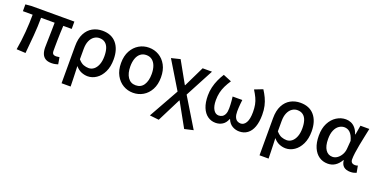

<svg xmlns="http://www.w3.org/2000/svg" viewBox="-23 -1333 4528 2314"><g transform="rotate(20 2240.5 -175.5)"><path d="M558 14Q510 14 480.5 -4.5Q451 -23 437.5 -57.5Q424 -92 424 -140Q424 -159 425 -194.5Q426 -230 427 -275.5Q428 -321 429 -368.5Q430 -416 430 -457H256Q256 -347 246 -227Q236 -107 225 6L109 0Q129 -115 138.5 -234Q148 -353 148 -457H23V-544L103 -551H649V-457H541Q538 -414 536.5 -364.5Q535 -315 534 -269Q533 -223 533 -187Q533 -151 533 -134Q533 -105 546 -93.5Q559 -82 584 -82Q597 -82 627 -87L642 0Q627 5 606 9.5Q585 14 558 14Z M758 200V-276Q758 -374 791.5 -438Q825 -502 881.5 -533Q938 -564 1007 -564Q1124 -564 1187 -489Q1250 -414 1250 -284Q1250 -190 1217.5 -123Q1185 -56 1133 -21Q1081 14 1023 14Q982 14 941.5 -2.5Q901 -19 866 -60Q868 -12 869.5 29.5Q871 71 872 112.5Q873 154 874 200ZM1001 -83Q1037 -83 1066.5 -106Q1096 -129 1114 -173.5Q1132 -218 1132 -282Q1132 -340 1118.5 -381.5Q1105 -423 1076 -445.5Q1047 -468 1002 -468Q966 -468 935 -446.5Q904 -425 885.5 -383Q867 -341 867 -279V-147Q902 -107 935 -95Q968 -83 1001 -83Z M1604 14Q1535 14 1477 -20Q1419 -54 1383.5 -119Q1348 -184 1348 -275Q1348 -367 1383.5 -431.5Q1419 -496 1477 -530Q1535 -564 1604 -564Q1674 -564 1732 -530Q1790 -496 1825 -431.5Q1860 -367 1860 -275Q1860 -184 1825 -119Q1790 -54 1732 -20Q1674 14 1604 14ZM1604 -82Q1671 -82 1706 -134.5Q1741 -187 1741 -275Q1741 -333 1725.5 -376.5Q1710 -420 1679.5 -444.5Q1649 -469 1604 -469Q1560 -469 1529 -444.5Q1498 -420 1482.5 -376.5Q1467 -333 1467 -275Q1467 -187 1502.5 -134.5Q1538 -82 1604 -82Z M2009 213 1891 200 2106 -184 1893 -536 2007 -564 2162 -287H2166L2294 -551H2414L2221 -187L2448 187L2335 213L2166 -91H2162Z M2663 14Q2606 14 2561 -18Q2516 -50 2490.5 -112Q2465 -174 2465 -266Q2465 -320 2477.5 -372.5Q2490 -425 2512 -473.5Q2534 -522 2561 -564L2668 -520Q2638 -475 2617 -432Q2596 -389 2585.5 -343.5Q2575 -298 2575 -245Q2575 -168 2601 -125Q2627 -82 2669 -82Q2695 -82 2715.5 -94.5Q2736 -107 2748 -134.5Q2760 -162 2760 -207Q2760 -231 2759 -253Q2758 -275 2756 -300Q2754 -325 2750 -355H2874Q2870 -325 2868 -300Q2866 -275 2864.5 -253Q2863 -231 2863 -207Q2863 -160 2875 -132.5Q2887 -105 2907 -93.5Q2927 -82 2951 -82Q2992 -82 3018.5 -126.5Q3045 -171 3045 -263Q3045 -315 3037 -356.5Q3029 -398 3010.5 -437.5Q2992 -477 2963 -523L3068 -564Q3096 -521 3117 -476.5Q3138 -432 3149.5 -381.5Q3161 -331 3161 -269Q3161 -177 3138 -114Q3115 -51 3071 -18.5Q3027 14 2967 14Q2919 14 2877.5 -10Q2836 -34 2814 -88H2810Q2789 -34 2750 -10Q2711 14 2663 14Z M3297 200V-276Q3297 -374 3330.5 -438Q3364 -502 3420.5 -533Q3477 -564 3546 -564Q3663 -564 3726 -489Q3789 -414 3789 -284Q3789 -190 3756.5 -123Q3724 -56 3672 -21Q3620 14 3562 14Q3521 14 3480.5 -2.5Q3440 -19 3405 -60Q3407 -12 3408.5 29.5Q3410 71 3411 112.5Q3412 154 3413 200ZM3540 -83Q3576 -83 3605.5 -106Q3635 -129 3653 -173.5Q3671 -218 3671 -282Q3671 -340 3657.5 -381.5Q3644 -423 3615 -445.5Q3586 -468 3541 -468Q3505 -468 3474 -446.5Q3443 -425 3424.5 -383Q3406 -341 3406 -279V-147Q3441 -107 3474 -95Q3507 -83 3540 -83Z M4102 14Q4038 14 3990 -19Q3942 -52 3914.5 -115Q3887 -178 3887 -268Q3887 -362 3921 -428Q3955 -494 4010.5 -529Q4066 -564 4129 -564Q4163 -564 4194.5 -551Q4226 -538 4251.5 -508.5Q4277 -479 4293 -431H4297L4318 -551H4432Q4421 -499 4409 -441Q4397 -383 4386 -327Q4375 -271 4368.5 -221.5Q4362 -172 4362 -137Q4362 -108 4377.5 -95Q4393 -82 4416 -82Q4425 -82 4435 -83.5Q4445 -85 4453 -89L4469 -2Q4456 4 4436.5 9Q4417 14 4390 14Q4338 14 4307 -11.5Q4276 -37 4271 -92H4267Q4206 14 4102 14ZM4127 -83Q4160 -83 4189 -103.5Q4218 -124 4238 -159Q4258 -194 4261 -237L4269 -338Q4259 -376 4245 -401.5Q4231 -427 4214.5 -441.5Q4198 -456 4180 -462Q4162 -468 4144 -468Q4109 -468 4077 -446.5Q4045 -425 4025.5 -380.5Q4006 -336 4006 -269Q4006 -178 4038.5 -130.5Q4071 -83 4127 -83Z"/></g></svg>

Font: Noto Sans SC Medium
Style: Regular
Weight: 500
Designer: Ryoko NISHIZUKA  (kana, bopomofo & ideographs); Paul D. Hunt (Latin, Greek & Cyrillic); Sandoll Communications , Soo-you
Foundry: Adobe
Version: Version 2.004-H2;hotconv 1.0.118;makeotfexe 2.5.65603